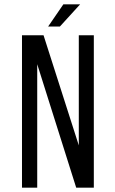

<svg xmlns="http://www.w3.org/2000/svg" viewBox="-20 -862 526 882"><path d="M348 -842H271L201 -740H255ZM151 0V-567L330 0H411V-700H342V-194L180 -700H81V0Z"/></svg>

Font: Bebas Neue Regular two
Style: Regular2
Weight: 400
Designer: Ryoichi Tsunekawa & LGV (GE)
Foundry: Free Software Foundation, Inc.
Version: Version 1.003 August 13, 2016